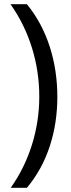

<svg xmlns="http://www.w3.org/2000/svg" viewBox="-20 -736 337 914"><path d="M253 -275C253 -439 206 -597 108 -716H30C120 -589 167 -435 167 -276C167 -121 120 33 31 158H108C206 42 253 -112 253 -275Z"/></svg>

Font: Noto Sans Lao Looped UI SemiCond
Style: Regular
Weight: 400
Width: 4
Designer: Mark Frömberg, Ben Mitchell
Foundry: The Fontpad Ltd
Version: Version 1.001